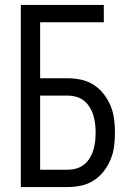

<svg xmlns="http://www.w3.org/2000/svg" viewBox="-20 -755 540 775"><path d="M64 0V-735H399V-665H142V-439H254Q282 -439 309 -433Q336 -427 359 -412Q382 -397 399 -375Q416 -353 426.5 -327.5Q437 -302 440.5 -274.5Q444 -247 444 -220Q444 -192 440.5 -164.5Q437 -137 426.5 -111.5Q416 -86 399 -64Q382 -42 359 -27Q336 -12 309 -6Q282 0 254 0ZM142 -70H254Q272 -70 289 -75Q306 -80 319.5 -91Q333 -102 342.5 -117.5Q352 -133 357 -150Q362 -167 364 -184.5Q366 -202 366 -220Q366 -237 364 -254.5Q362 -272 357 -289Q352 -306 342.5 -321.5Q333 -337 319.5 -348Q306 -359 289 -364Q272 -369 254 -369H142Z"/></svg>

Font: Iosevka Term
Style: Regular
Weight: 400
Monospace: yes
Designer: Belleve Invis
Foundry: Belleve Invis
Version: Version 30.0.1